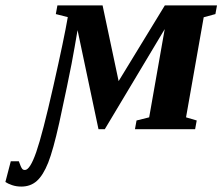

<svg xmlns="http://www.w3.org/2000/svg" viewBox="-145 -479 826 712"><path d="M106.4 -415.5 62 -426.8 67.9 -459H235.4L294.9 -178.2L466.3 -459H659.7L653.8 -426.8L610.4 -415L544.9 -43.9L584.5 -32.2L578.6 0H355.5L361.3 -32.2L408.2 -43.9L465.8 -371.1L243.7 0H220.2L142.6 -367.2Q131.8 -302.7 120.4 -242.2Q108.9 -181.6 74.7 -23.4Q52.2 77.6 33.7 124.3Q15.1 170.9 -8.3 191.9Q-31.7 212.9 -65.9 212.9Q-84.5 212.9 -100.3 207.5Q-116.2 202.1 -125 195.8L-105 119.1H-75.2L-68.4 136.7Q-64.9 145 -61.8 148.2Q-58.6 151.4 -52.7 151.4Q-33.7 151.4 -10.5 84.7Q12.7 18.1 53 -160.2Q93.3 -338.4 106.4 -415.5Z"/></svg>

Font: Liberation Serif
Style: Bold Italic
Weight: 700
Italic angle: -16.333°
Designer: Steve Matteson
Foundry: Ascender Corporation
Version: Version 2.1.5